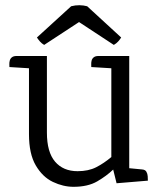

<svg xmlns="http://www.w3.org/2000/svg" viewBox="-20 -705 612 740"><path d="M478.1 -56.7 527 -52Q539.5 -51.2 544.1 -43.3Q548.7 -35.5 549.3 -25.6Q549.9 -15.7 549.9 -8.7L429.3 1.3L416.2 -51.5Q390.5 -26.7 354.6 -5.9Q318.6 15 263.3 15Q223.6 15 183.8 -3.9Q144.1 -22.8 117.9 -67.4Q91.7 -111.9 91.7 -187.9V-441.9L16.3 -446.6Q16.3 -450.6 16 -457.3Q15.7 -463.9 17.6 -471.4Q19.4 -478.9 25.7 -484Q32.1 -489.2 43.7 -489.2H160.8V-193.9Q160.8 -118.9 192.2 -82Q223.6 -45.2 279.1 -45.2Q320.9 -45.2 350.8 -60.5Q380.7 -75.8 409.1 -99.7V-441.9L331.8 -446.6Q331.8 -450.6 331.6 -457.3Q331.3 -463.9 333.1 -471.4Q334.9 -478.9 341.2 -484Q347.6 -489.2 359.3 -489.2H478.1ZM316 -680.9 447 -560.5Q442.4 -552.8 435.4 -545.1Q428.4 -537.4 418.7 -531.9L256.4 -638.5H312.9L150.2 -531.9Q140.4 -537.6 134.2 -544.8Q127.9 -552 122.3 -560.5L254.2 -680.9Q270.3 -685.1 286.3 -684.9Q302.3 -684.6 316 -680.9Z"/></svg>

Font: Karma Variable Light
Style: Regular
Weight: 300
Designer: Joana Correia
Foundry: Indian Type Foundry
Version: Version 3.000